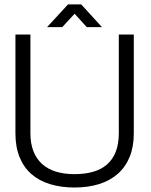

<svg xmlns="http://www.w3.org/2000/svg" viewBox="-20 -824 671 856"><path d="M576.5 -669.9H509.7V-230.2Q509.7 -181.8 496 -147.2Q482.3 -112.6 456.8 -90.5Q431.3 -68.3 394.7 -58Q358 -47.6 311.6 -47.6Q266.1 -47.6 229.7 -58.7Q193.2 -69.9 167.9 -92.6Q142.6 -115.3 129.1 -149.7Q115.6 -184.1 115.6 -230.2V-669.9H48.8V-229.3Q48.8 -168.8 67.3 -123.4Q85.7 -77.9 120 -47.9Q154.4 -17.9 203.2 -3Q252 12 312.4 12Q372.3 12 421.1 -3.1Q470 -18.3 504.5 -48.5Q539.1 -78.7 557.8 -124Q576.5 -169.3 576.5 -229.3ZM366.9 -703.1H434.5L342 -804.4H283.3L189.9 -703.1H257.5L312.7 -762.7Z"/></svg>

Font: SaysetthaMai Thin
Style: Regular
Weight: 100
Designer: John M. Durdin
Foundry: Lao Script for Windows
Version: Version 1.101